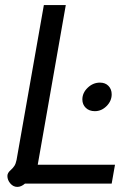

<svg xmlns="http://www.w3.org/2000/svg" viewBox="-20 -720 534 753"><path d="M9 -30Q9 -42 22 -53Q31 -61 36.5 -69.5Q42 -78 45 -93L152 -700H238L128 -74H431L418 0H78Q63 13 48 13Q32 13 20.5 -0.5Q9 -14 9 -30ZM303 -330Q303 -356 324 -376Q345 -396 372 -396Q393 -396 405.5 -383Q418 -370 418 -350Q418 -324 398 -304Q378 -284 352 -284Q330 -284 316.5 -297Q303 -310 303 -330Z"/></svg>

Font: Niramit
Style: Italic
Weight: 400
Italic angle: -10°
Version: Version 1.000; ttfautohint (v1.6)